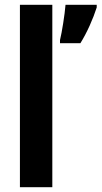

<svg xmlns="http://www.w3.org/2000/svg" viewBox="-20 -780 423 800"><path d="M198 0V-760H63V0ZM383 -749V-760H253C250 -721 238 -645 230 -613V-600H315C343 -645 368 -702 383 -749Z"/></svg>

Font: Noto Sans Armenian Condensed
Style: Bold
Weight: 700
Width: 3
Designer: Monotype Design Team
Foundry: Monotype Imaging Inc.
Version: Version 2.008